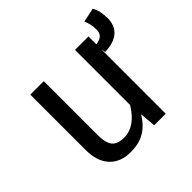

<svg xmlns="http://www.w3.org/2000/svg" viewBox="-158 -761 926 926"><g transform="rotate(-45 305.5 -297.5)"><path d="M611 -525Q611 -474 579.5 -446.5Q548 -419 487 -417L483 -439V0H404L397 -82Q367 -33 328 -10.5Q289 12 233 12Q164 12 125 -30Q86 -72 86 -149V-527H178V-159Q178 -105 197 -82.5Q216 -60 259 -60Q336 -60 391 -151V-527H483V-473Q534 -480 534 -520Q534 -543 530.5 -558.5Q527 -574 520 -592L592 -607Q611 -574 611 -525Z"/></g></svg>

Font: FiraGOUPP
Style: Medium
Weight: 400
Designer: bBox Type
Foundry: bBox Type GmbH
Version: Version 1.001